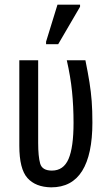

<svg xmlns="http://www.w3.org/2000/svg" viewBox="-20 -796 474 825"><path d="M200 9Q133 8 98 -31Q63 -70 63 -170V-537H144V-182Q144 -124 152.5 -93.5Q161 -63 203 -63Q253 -63 274.5 -113Q296 -163 296 -268Q296 -339 289.5 -403Q283 -467 267 -537H347Q358 -483 364.5 -442Q371 -401 374 -361.5Q377 -322 377 -269Q377 -132 333 -61.5Q289 9 200 9ZM178 -606V-617L227 -776H324V-767L230 -606Z"/></svg>

Font: Noto Sans ExtraCondensed
Style: Regular
Weight: 400
Width: 2
Designer: Monotype Design Team
Foundry: Monotype Imaging Inc.
Version: Version 2.013; ttfautohint (v1.8.4.7-5d5b)